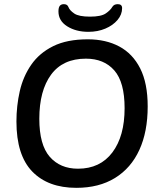

<svg xmlns="http://www.w3.org/2000/svg" viewBox="-20 -896 771 923"><path d="M405 -743Q345 -743 303 -769.5Q261 -796 261 -841Q261 -860 267.5 -868Q274 -876 287 -876Q304 -876 309 -862Q315 -846 337 -831Q359 -816 413 -816Q466 -816 488.5 -831.5Q511 -847 520 -863Q528 -876 546 -876Q567 -876 567 -857Q567 -826 545 -800Q523 -774 486.5 -758.5Q450 -743 405 -743ZM347 7Q211 7 135 -71.5Q59 -150 59 -312Q59 -387 75 -457.5Q91 -528 130 -584.5Q169 -641 235.5 -674Q302 -707 402 -707Q489 -707 553.5 -672.5Q618 -638 654 -567Q690 -496 690 -384Q690 -263 650 -175.5Q610 -88 533 -40.5Q456 7 347 7ZM355 -85Q461 -85 520 -163Q579 -241 579 -376Q579 -501 529.5 -557.5Q480 -614 393 -614Q282 -614 225.5 -537Q169 -460 169 -325Q169 -200 219 -142.5Q269 -85 355 -85Z"/></svg>

Font: Asap Medium
Style: Italic
Weight: 500
Italic angle: -6°
Designer: Pablo Cosgaya
Foundry: Omnibus-Type
Version: Version 3.001; ttfautohint (v1.8.3)